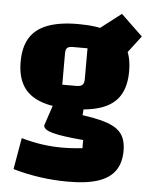

<svg xmlns="http://www.w3.org/2000/svg" viewBox="-53 -620 655 839"><g transform="rotate(5 274.0 -200.5)"><path d="M262 -143Q180 -143 127.5 -163Q75 -183 50 -224Q25 -265 25 -329Q25 -393 50 -434Q75 -475 127.5 -495Q180 -515 262 -515Q346 -515 398.5 -495.5Q451 -476 476 -435Q501 -394 501 -329Q501 -264 476 -223Q451 -182 398.5 -162.5Q346 -143 262 -143ZM215 -245H277Q296 -245 303.5 -252.5Q311 -260 311 -277V-413H247Q229 -413 222 -406.5Q215 -400 215 -381ZM507 20Q507 73 482.5 107.5Q458 142 407.5 158.5Q357 175 277 175Q215 175 154.5 166.5Q94 158 35 141L59 3Q104 16 148.5 22.5Q193 29 237 29Q261 29 283 27.5Q305 26 327 24V-12Q233 -20 192.5 -31Q152 -42 152 -61L189 -172L319 -170L315 -120Q371 -112 408 -101.5Q445 -91 466.5 -75Q488 -59 497.5 -36Q507 -13 507 20ZM449 -362 348 -499 448 -576 543 -485Z"/></g></svg>

Font: Changa ExtraBold
Style: Regular
Weight: 800
Designer: Eduardo Rodriguez Tunni
Foundry: Eduardo Rodriguez Tunni
Version: Version 3.002; ttfautohint (v1.8.2)